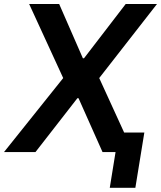

<svg xmlns="http://www.w3.org/2000/svg" viewBox="-37 -747 791 943"><path d="M-17.4 0 273.4 -363.6 106.2 -727.3H253.6L370 -460.9H375.7L580.3 -727.3H734L450.3 -363.6L572.8 -95.9H671.9L627.8 175.4H502.1L530.5 0H466.6L348.7 -264.6H343L137.1 0Z"/></svg>

Font: Inter P Semi Bold
Style: Italic
Weight: 600
Italic angle: 9.39999°
Designer: Rasmus Andersson
Foundry: rsms
Version: Version 3.018;git-588b23468